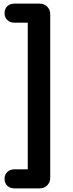

<svg xmlns="http://www.w3.org/2000/svg" viewBox="-20 -865 403 1065"><path d="M5.2 127.1Q5.2 103.6 20.5 88.9Q35.7 74.1 60.8 74.1H133.9V-739.1H60.8Q35.7 -739.1 20.5 -753.9Q5.2 -768.6 5.2 -792.1Q5.2 -815.5 20.5 -830.3Q35.7 -845 60.8 -845H199.1Q224.9 -845 241.8 -828.2Q258.6 -811.3 258.6 -786.2V121.2Q258.6 146.3 241.8 163.2Q224.9 180 199.1 180H60.8Q35.7 180 20.5 165.3Q5.2 150.5 5.2 127.1Z"/></svg>

Font: SN Pro Thin
Style: Regular
Weight: 200
Designer: Tobias Whetton
Foundry: Supernotes
Version: Version 1.003;Glyphs 3.3 (3324)